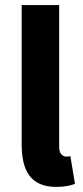

<svg xmlns="http://www.w3.org/2000/svg" viewBox="-20 -721 326 753"><path d="M200 12Q162 12 136 0Q110 -12 94.5 -33.5Q79 -55 72 -85.5Q65 -116 65 -154V-701H212V-148Q212 -125 220.5 -116Q229 -107 238 -107Q243 -107 246.5 -107Q250 -107 256 -109L274 0Q262 5 243.5 8.5Q225 12 200 12Z"/></svg>

Font: Giro Regular
Style: Bold
Weight: 700
Designer: Paul D. Hunt
Foundry: Adobe Systems Incorporated
Version: Version 1.000;PS 1.0;hotconv 1.0.88;makeotf.lib2.5.647800